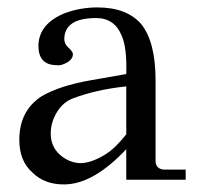

<svg xmlns="http://www.w3.org/2000/svg" viewBox="-20 -484 539 517"><path d="M480 0H320V-82.3Q230.9 12.6 152 12.6Q99.4 12.6 67.4 -19.4Q32 -50.3 32 -107.4Q32 -186.3 92.6 -225.1Q139.4 -252.6 221.7 -267.4L320 -284.6Q322.3 -355.4 307.4 -388.6Q288 -435.4 238.9 -435.4Q154.3 -435.4 153.1 -379.4Q153.1 -365.7 163.4 -356.6Q173.7 -347.4 176 -340.6Q177.1 -332.6 172.6 -326.3Q168 -320 161.1 -316Q154.3 -312 146.9 -309.7Q139.4 -307.4 132.6 -308.6Q83.4 -308.6 83.4 -361.1Q84.6 -419.4 153.1 -448Q195.4 -464 242.3 -464Q321.1 -464 360 -419.4Q398.9 -371.4 398.9 -267.4V-50.3Q398.9 -38.9 405.7 -33.1Q412.6 -27.4 421.7 -27.4H480ZM320 -122.3V-251.4Q277.7 -246.9 242.9 -238.9Q208 -230.9 177.1 -219.4Q149.7 -209.1 133.1 -181.7Q116.6 -154.3 116.6 -124.6Q116.6 -90.3 140 -68.6Q163.4 -46.9 194.3 -44.6Q210.3 -44.6 226.9 -50.3Q243.4 -56 260.6 -66.3Q277.7 -76.6 292.6 -91.4Q307.4 -106.3 320 -122.3Z"/></svg>

Font: t
Style: Regular
Weight: 400
Designer: Takis Katsoulidis and George D. Matthiopoulos
Foundry: Takis Katsoulidis and George D. Matthiopoulos
Version: Version 1.0 ; ttfautohint (v1.8.1)